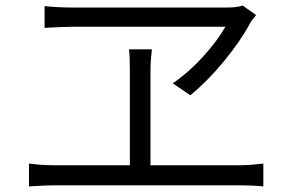

<svg xmlns="http://www.w3.org/2000/svg" viewBox="-20 -707 1040 689"><path d="M876 -621Q842 -558 783 -486.5Q724 -415 663 -365L600 -408Q657 -447 708 -503Q759 -559 789 -611H244Q210 -611 140 -607V-685Q192 -680 240 -680H795Q831 -680 851 -687L899 -653Q882 -633 876 -621ZM173 -114H446V-457Q446 -504 443 -530H525Q520 -487 520 -456V-114H842Q873 -114 925 -120V-38Q889 -42 842 -42H173Q146 -42 84 -38V-120Q129 -114 173 -114Z"/></svg>

Font: Sinter Normal
Style: Regular
Weight: 350
Foundry: Adobe & rsms
Version: Version 1.000